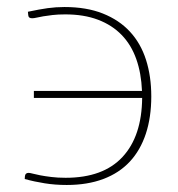

<svg xmlns="http://www.w3.org/2000/svg" viewBox="-20 -521 508 547"><path d="M59.5 -487.5Q92.5 -494.5 116 -497.8Q139.5 -501 163.5 -501Q226.5 -501 273 -482.5Q319.5 -464 350.2 -430.8Q381 -397.5 396 -350.5Q411 -303.5 411 -246.5Q411 -187 395.5 -140Q380 -93 349.8 -60.5Q319.5 -28 274.2 -11Q229 6 170 6Q137 6 107.2 1.2Q77.5 -3.5 50.5 -11L51 -19Q52 -28.5 61.5 -28.5Q65.5 -28.5 73.8 -26.2Q82 -24 95 -21.5Q108 -19 126 -16.8Q144 -14.5 167 -14.5Q274 -14.5 329 -73.8Q384 -133 385 -242H76.5V-262H384.5Q382.5 -312.5 368.2 -352.8Q354 -393 326.8 -421.2Q299.5 -449.5 259.2 -464.8Q219 -480 166 -480Q145 -480 129.8 -478.2Q114.5 -476.5 103.2 -474.5Q92 -472.5 84.5 -470.8Q77 -469 71.5 -469Q67 -469 64 -470.8Q61 -472.5 60.5 -477.5Z"/></svg>

Font: Lato ExtraLight
Style: Regular
Weight: 275
Designer: Lukasz Dziedzic with Adam Twardoch and Botio Nikoltchev
Foundry: tyPoland Lukasz Dziedzic
Version: Version 2.015; 2015-08-06; http://www.latofonts.com/